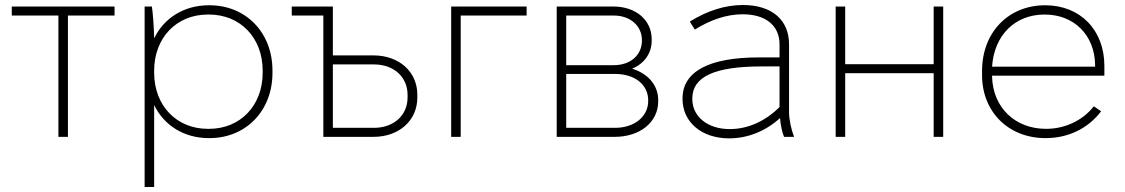

<svg xmlns="http://www.w3.org/2000/svg" viewBox="-20 -546 4488 766"><path d="M213 0H251V-484H437V-520H27V-484H213Z M557 200H595V-127C634 -46 714 5 813 5H816C961 5 1067 -104 1067 -255V-265C1067 -416 961 -525 816 -525H813C714 -525 634 -474 595 -393C594 -442 590 -492 586 -520H557ZM809 -32C684 -32 595 -125 595 -256V-264C595 -395 684 -488 809 -488H814C939 -488 1028 -395 1028 -264V-256C1028 -125 939 -32 814 -32Z M1270 0H1470C1572 0 1645 -65 1645 -157V-168C1645 -260 1572 -325 1470 -325H1308V-520H1144V-484H1270ZM1308 -36V-289H1472C1551 -289 1606 -239 1606 -168V-157C1606 -86 1551 -36 1472 -36Z M1780 0H1818V-484H2081V-520H1780Z M2201 0H2432C2534 0 2606 -59 2606 -142V-146C2606 -206 2566 -252 2502 -272C2550 -292 2580 -333 2580 -384V-389C2580 -466 2517 -520 2427 -520H2201ZM2239 -286V-484H2429C2494 -484 2541 -443 2541 -386V-384C2541 -326 2495 -286 2429 -286ZM2239 -36V-251H2434C2513 -251 2566 -208 2566 -146V-143C2566 -81 2511 -36 2434 -36Z M2889 6C2962 6 3034 -22 3092 -75C3094 -48 3100 -20 3108 0H3148C3137 -28 3128 -69 3128 -98V-369C3128 -467 3059 -526 2944 -526C2872 -526 2802 -503 2732 -460L2752 -428C2816 -468 2881 -489 2942 -489H2943C3035 -489 3090 -444 3090 -369V-317H3008C2807 -317 2703 -260 2703 -153V-151C2703 -59 2779 6 2889 6ZM2891 -31C2803 -31 2742 -81 2742 -151V-153C2742 -240 2831 -281 3019 -281H3090V-119C3034 -63 2965 -31 2891 -31Z M3314 0H3352V-254H3705V0H3743V-520H3705V-290H3352V-520H3314Z M4151 5H4152C4240 5 4320 -32 4373 -102L4344 -122C4301 -67 4231 -32 4154 -32H4153C4029 -32 3941 -118 3938 -240V-244H4386V-283C4386 -426 4290 -525 4150 -525C4003 -525 3898 -417 3898 -263V-246C3898 -100 4003 5 4151 5ZM3938 -280C3946 -405 4029 -488 4147 -488H4148C4265 -488 4347 -406 4349 -288V-280Z"/></svg>

Font: Fixel Display ExtraLight
Style: Regular
Weight: 200
Designer: AlfaBravo + MacPaw
Foundry: Kyrylo Tkachov, Marchela Mozhyna, Serhii Makarenko, Maria Weinstein, Zakhar Kryvoshyya
Version: Version 1.211